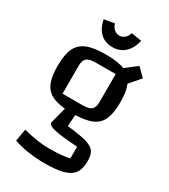

<svg xmlns="http://www.w3.org/2000/svg" viewBox="-206 -783 918 1045"><g transform="rotate(30 253.0 -260.5)"><path d="M45 0ZM446 39Q446 86 427 113.5Q408 141 364.5 153Q321 165 247 165Q193 165 141.5 157Q90 149 53 135L66 59Q118 72 154.5 77.5Q191 83 229 83Q306 83 357 72V-2Q255 -8 212 -18Q169 -28 169 -45L196 -148Q139 -153 106.5 -172Q74 -191 59.5 -229Q45 -267 45 -330Q45 -401 63.5 -440.5Q82 -480 124 -497.5Q166 -515 242 -515Q319 -515 360 -498L431 -552L481 -503L423 -436Q440 -398 440 -330Q440 -262 423.5 -223Q407 -184 368.5 -166Q330 -148 262 -146L257 -74Q340 -65 379 -53.5Q418 -42 432 -22Q446 -2 446 39ZM144 -212H268Q309 -212 325 -225.5Q341 -239 341 -274V-449H217Q176 -449 160 -435.5Q144 -422 144 -387ZM135 -675 200 -686Q206 -664 221 -652Q236 -640 253 -640Q270 -640 285 -652Q300 -664 306 -686L371 -675Q358 -621 327 -594Q296 -567 253 -567Q158 -567 135 -675Z"/></g></svg>

Font: Changa
Style: Regular
Weight: 400
Designer: Eduardo Rodriguez Tunni
Foundry: Eduardo Rodriguez Tunni
Version: Version 2.002; ttfautohint (v1.5.10-5e6f)